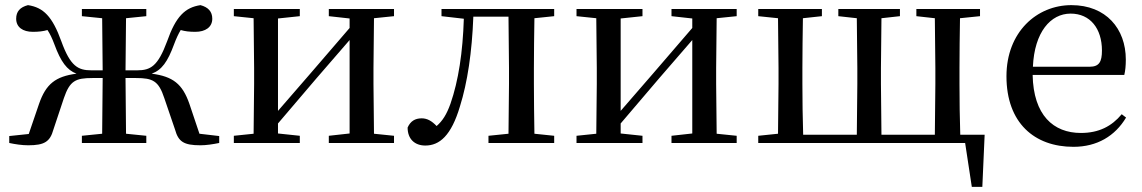

<svg xmlns="http://www.w3.org/2000/svg" viewBox="-20 -557 4449 748"><path d="M299 -494 378 -486 380 -283H336C284 -283 254 -299 219 -396C184 -493 149 -528 89 -537C58 -529 43 -512 43 -484C43 -451 69 -433 108 -433C130 -433 148 -435 165 -440C175 -425 183 -408 192 -384C217 -316 241 -284 278 -270C196 -259 159 -230 132 -152L92 -35L16 -27V0C39 5 66 9 90 9C153 9 175 -5 188 -52L229 -175C252 -242 274 -253 340 -253H380L378 -36L299 -28V0H550V-28L471 -36L469 -253H510C575 -253 598 -242 620 -175L662 -52C675 -5 696 9 761 9C783 9 810 5 834 0V-27L757 -36L718 -152C691 -230 654 -259 571 -270C610 -284 633 -316 658 -384C667 -408 675 -425 684 -440C701 -435 718 -433 741 -433C780 -433 807 -451 807 -484C807 -512 791 -529 761 -537C701 -528 665 -493 631 -396C595 -299 567 -283 514 -283H469L471 -486L550 -494V-522H299Z M1261 -494 1342 -485V-448L1187 -268L1063 -125V-485L1148 -494V-522H891V-494L968 -486L970 -292V-230L968 -36L891 -28V0H1148V-28L1063 -37V-76L1213 -252L1342 -401V-37L1261 -28V0H1515V-28L1437 -36L1435 -230V-292L1437 -486L1515 -494V-522H1261Z M1960 0H2139V-28L2062 -36C2061 -92 2060 -175 2060 -230V-292C2060 -346 2061 -430 2062 -486L2139 -494V-522H1700V-494L1787 -484C1783 -354 1766 -242 1735 -153C1720 -111 1704 -86 1681 -66C1662 -86 1644 -96 1623 -96C1597 -96 1579 -85 1568 -60C1568 -15 1596 10 1637 10C1692 10 1738 -28 1772 -143C1801 -235 1819 -355 1824 -492H1961L1963 -292V-230L1961 -36L1883 -28V0Z M2596 -494 2677 -485V-448L2522 -268L2398 -125V-485L2483 -494V-522H2226V-494L2303 -486L2305 -292V-230L2303 -36L2226 -28V0H2483V-28L2398 -37V-76L2548 -252L2677 -401V-37L2596 -28V0H2850V-28L2772 -36L2770 -230V-292L2772 -486L2850 -494V-522H2596Z M2934 0H3740L3766 171H3807L3816 -32H3721C3719 -88 3718 -174 3718 -230V-292C3718 -346 3719 -430 3720 -486L3798 -494V-522H3550V-494L3622 -486L3624 -292V-230L3622 -32H3414L3412 -230V-292L3414 -486L3486 -494V-522H3246V-494L3318 -486L3320 -292V-230L3318 -32H3109C3107 -88 3106 -174 3106 -230V-292C3106 -346 3107 -429 3108 -486L3182 -494V-522H2934V-494L3011 -486L3013 -292V-230L3011 -36L2934 -28Z M4162 15C4254 15 4324 -27 4367 -99L4350 -112C4311 -65 4261 -39 4191 -39C4084 -39 4006 -108 4003 -265H4360C4364 -281 4366 -301 4366 -325C4366 -445 4289 -537 4154 -537C4019 -537 3901 -432 3901 -260C3901 -78 4010 15 4162 15ZM4004 -297C4010 -432 4073 -504 4151 -504C4227 -504 4273 -446 4273 -360C4273 -316 4262 -297 4225 -297Z"/></svg>

Font: Noto Serif TC Medium
Style: Regular
Weight: 500
Designer: Ryoko NISHIZUKA 西塚涼子 (kana & ideographs); Frank Grießhammer (Latin, Greek & Cyrillic); Wenlong ZHANG 张文龙 (bopomofo); San
Foundry: Adobe
Version: Version 2.001;hotconv 1.1.0;makeotfexe 2.6.0